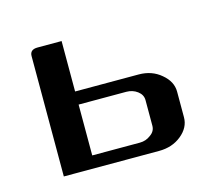

<svg xmlns="http://www.w3.org/2000/svg" viewBox="-58 -384 524 456"><g transform="rotate(-15 204.0 -156.0)"><path d="M47.9 0V-295.9Q47.9 -312 66.9 -312H126V-188H282.2Q314.5 -188 336.9 -168.9Q359.9 -149.9 359.9 -125V-62Q359.9 -36.6 336.9 -18.1Q314.5 0 282.2 0ZM126 -30.8H243.2Q258.3 -30.8 270 -40Q282.2 -48.3 282.2 -62V-125Q282.2 -138.2 270.5 -147Q258.8 -155.8 243.2 -155.8H126Z"/></g></svg>

Font: Hhenum
Style: Regular
Weight: 400
Designer: T. Christopher White
Version: Version 1.0